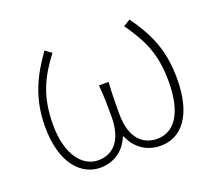

<svg xmlns="http://www.w3.org/2000/svg" viewBox="-98 -674 928 821"><g transform="rotate(-20 366.0 -263.5)"><path d="M230 13C287 13 340 -18 364 -79H368C393 -18 445 13 504 13C596 13 667 -62 667 -234C667 -368 626 -450 562 -540L531 -521C596 -428 629 -359 629 -234C629 -85 575 -20 500 -20C444 -20 383 -55 383 -177C383 -217 383 -267 387 -320H343C348 -267 348 -217 348 -177C348 -55 288 -20 232 -20C162 -20 101 -90 101 -228C101 -356 138 -432 204 -519L175 -540C113 -453 66 -363 66 -232C66 -65 143 13 230 13Z"/></g></svg>

Font: Noto Sans CJK SC Thin
Style: Regular
Weight: 100
Designer: Ryoko NISHIZUKA 西塚涼子 (kana, bopomofo & ideographs); Paul D. Hunt (Latin, Greek & Cyrillic); Sandoll Communications 산돌커뮤니
Foundry: Adobe
Version: Version 2.004;hotconv 1.0.118;makeotfexe 2.5.65603